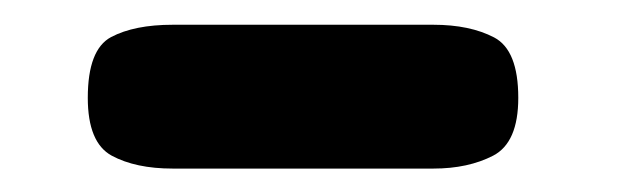

<svg xmlns="http://www.w3.org/2000/svg" viewBox="-20 -374 512 159"><path d="M338.9 -234.4H123Q92.3 -234.4 72.5 -245.1Q52.7 -255.9 52.7 -293Q52.7 -333 72 -343.3Q91.3 -353.5 123 -353.5H338.9Q369.1 -353.5 389.2 -343Q409.2 -332.5 409.2 -293Q409.2 -255.9 388.4 -245.1Q367.7 -234.4 338.9 -234.4Z"/></svg>

Font: Dangrek
Style: Regular
Weight: 400
Designer: Danh Hong
Version: Version 8.001; ttfautohint (v1.8.3)